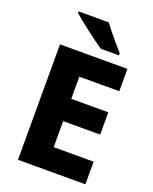

<svg xmlns="http://www.w3.org/2000/svg" viewBox="-168 -1023 891 1116"><g transform="rotate(20 277.5 -465.5)"><path d="M501 0H84V-714H501V-576H254V-439H483V-301H254V-140H501ZM307 -931Q323 -909 345 -881.5Q367 -854 389.5 -828.5Q412 -803 428 -784V-771H316Q296 -784 269.5 -803.5Q243 -823 214.5 -845Q186 -867 161 -887Q136 -907 120 -921V-931Z"/></g></svg>

Font: Noto Sans Myanmar ExtraBold
Style: Regular
Weight: 800
Designer: Monotype Design Team
Foundry: Monotype Imaging Inc.
Version: Version 2.107; ttfautohint (v1.8.4.7-5d5b)